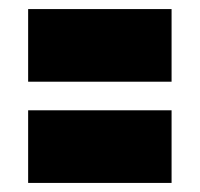

<svg xmlns="http://www.w3.org/2000/svg" viewBox="-20 -524 440 423"><path d="M358 -504V-344H42V-504ZM358 -281V-121H42V-281Z"/></svg>

Font: Georama ExtraCondensed Black
Style: Regular
Weight: 900
Width: 2
Designer: Jean-Baptiste Levee
Foundry: Production Type
Version: Version 1.000